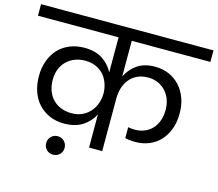

<svg xmlns="http://www.w3.org/2000/svg" viewBox="-142 -886 1277 1127"><g transform="rotate(15 497.0 -322.5)"><path d="M463 -202Q441 -157 396.5 -127.5Q352 -98 283 -98Q236 -98 197 -114.5Q158 -131 129.5 -161Q101 -191 85.5 -234Q70 -277 70 -330Q70 -382 86 -424.5Q102 -467 130.5 -497Q159 -527 199 -543Q239 -559 286 -559Q354 -559 397.5 -530Q441 -501 463 -457V-670H-27V-740H1021V-670H543V-453Q564 -498 606.5 -528.5Q649 -559 716 -559Q762 -559 800 -542.5Q838 -526 866 -496Q894 -466 909.5 -424Q925 -382 925 -332Q925 -277 909 -234.5Q893 -192 865 -162.5Q837 -133 799 -117.5Q761 -102 716 -102Q679 -102 654 -109V-175Q663 -173 674 -172Q685 -171 696 -171Q726 -171 752.5 -181.5Q779 -192 798.5 -212.5Q818 -233 829 -262.5Q840 -292 840 -330Q840 -366 828.5 -395Q817 -424 797 -444.5Q777 -465 750.5 -476Q724 -487 693 -487Q653 -487 624.5 -472.5Q596 -458 578 -434.5Q560 -411 551.5 -381.5Q543 -352 543 -322V0H463ZM269 95Q245 95 229 79Q213 63 213 40Q213 16 229 -0.5Q245 -17 269 -17Q293 -17 309 -0.5Q325 16 325 40Q325 63 309 79Q293 95 269 95ZM309 -168Q349 -168 378 -182.5Q407 -197 426 -220.5Q445 -244 454 -272.5Q463 -301 463 -328Q463 -356 454 -384.5Q445 -413 426.5 -436Q408 -459 378.5 -473Q349 -487 309 -487Q277 -487 248.5 -476Q220 -465 199 -445Q178 -425 166 -395.5Q154 -366 154 -330Q154 -292 165.5 -262Q177 -232 198 -211Q219 -190 247.5 -179Q276 -168 309 -168Z"/></g></svg>

Font: Poppins
Style: Regular
Weight: 400
Designer: Ninad Kale (Devanagari), Jonny Pinhorn (Latin)
Foundry: Indian Type Foundry
Version: Version 3.002 2017